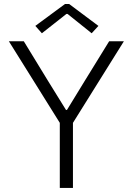

<svg xmlns="http://www.w3.org/2000/svg" viewBox="-20 -922 652 942"><path d="M273.4 -319.3 23.4 -719.7H96.7L214.8 -526.4L303.7 -382.8H308.6L396.5 -526.4L515.6 -719.7H587.9L337.9 -319.3V0H273.4ZM153.3 -794.9 298.8 -902.3H319.3L462.9 -794.9L429.7 -758.8L311.5 -853.5H305.7L185.5 -758.8Z"/></svg>

Font: Reddit Sans Fudge Light
Style: Regular
Weight: 300
Designer: Stephen Hutchings
Foundry: Reddit
Version: Version 1.013